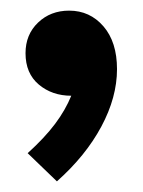

<svg xmlns="http://www.w3.org/2000/svg" viewBox="-20 -174 268 361"><path d="M28 -74Q28 -109 51.5 -131.5Q75 -154 110 -154Q149 -154 174.5 -124.5Q200 -95 200 -44Q200 9 170.5 64Q141 119 87 167L32 114Q64 85 83.5 59Q103 33 114 6Q78 6 53 -15Q28 -36 28 -74Z"/></svg>

Font: NT Somic Bold
Style: Regular
Weight: 700
Designer: Ravid Balaliev — lead type designer, mastering
Michael Voronin — secret advisor, marketing
Ivan Kovalenko — best boy
Foundry: NT Type
Version: Version 0.7